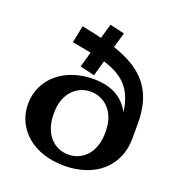

<svg xmlns="http://www.w3.org/2000/svg" viewBox="-143 -909 977 1048"><g transform="rotate(20 345.0 -385.0)"><path d="M405 -770 380 -682Q450 -659 500.5 -627Q551 -595 583 -552.5Q615 -510 630 -456Q645 -402 645 -335V-250Q645 -186 622.5 -136Q600 -86 560.5 -51.5Q521 -17 466 1.5Q411 20 345 20Q279 20 224 2Q169 -16 129.5 -49Q90 -82 67.5 -128Q45 -174 45 -230Q45 -286 67 -332Q89 -378 128 -411Q167 -444 220 -462Q273 -480 335 -480Q414 -480 467 -451Q520 -422 550 -365Q544 -411 530 -447Q516 -483 492.5 -510Q469 -537 435 -556.5Q401 -576 355 -590L330 -500L245 -520L270 -610L160 -630L180 -730L275 -710Q280 -708 285.5 -707Q291 -706 296 -705L320 -790ZM345 -410Q315 -410 288 -398.5Q261 -387 240 -364.5Q219 -342 207 -308.5Q195 -275 195 -230Q195 -183 207 -148.5Q219 -114 240 -91Q261 -68 288 -56.5Q315 -45 345 -45Q375 -45 402 -56.5Q429 -68 450 -91Q471 -114 483 -148.5Q495 -183 495 -230Q495 -275 483 -308.5Q471 -342 450 -364.5Q429 -387 402 -398.5Q375 -410 345 -410Z"/></g></svg>

Font: Prosto One
Style: Regular
Weight: 400
Designer: Pavel Emelyanov and Jovanny lemonad
Foundry: Pavel Emelyanov and Jovanny Lemonad
Version: Version 1.001